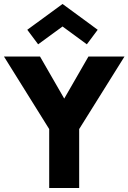

<svg xmlns="http://www.w3.org/2000/svg" viewBox="-24 -944 645 964"><path d="M373.5 0H223V-296L-4 -660H177L298.5 -449L420 -660H601L373.5 -296ZM412 -721.5 290 -811 167.5 -721.5 113 -794.5 290 -924 466.5 -794.5Z"/></svg>

Font: Lucymar Sans
Style: Bold
Weight: 700
Foundry: The League of Moveable Type (original font) / Main changes by Cristiano Sobral with portions from Mirco Monsees
Version: Version 2.001;August 30, 2020;FontCreator 13.0.0.2681 64-bit